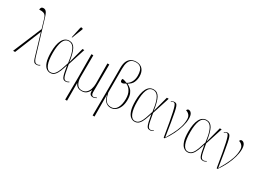

<svg xmlns="http://www.w3.org/2000/svg" viewBox="-37 -1703 3834 2840"><g transform="rotate(30 1880.5 -282.5)"><path d="M53 0 258 -489 211 -647Q203 -674 190 -691.5Q177 -709 152 -716.5Q127 -724 83 -721Q83 -744 94 -758Q105 -772 128 -772Q147 -772 162 -763Q177 -754 190 -729.5Q203 -705 217 -658L392 -79Q404 -41 419.5 -22.5Q435 -4 459 -4Q474 -4 487 -10.5Q500 -17 506 -21L510 -13Q484 6 455 6Q424 6 409.5 -10.5Q395 -27 383 -67L271 -443H267L87 0Z M688 10Q652 10 620 -15.5Q588 -41 568.5 -100.5Q549 -160 549 -262Q549 -396 587.5 -471Q626 -546 701 -546Q767 -546 802 -482Q837 -418 858 -272H859L929 -536H960L865 -241Q878 -163 887.5 -116Q897 -69 906.5 -45Q916 -21 928 -12.5Q940 -4 956 -4Q968 -4 980.5 -9.5Q993 -15 1003 -21L1007 -13Q995 -5 981.5 0.5Q968 6 952 6Q933 6 919 -0.5Q905 -7 894.5 -28.5Q884 -50 874 -93Q864 -136 852 -209H850Q833 -152 813 -102Q793 -52 764 -21Q735 10 688 10ZM688 -2Q733 -2 761 -36.5Q789 -71 809 -127.5Q829 -184 849 -249Q835 -359 814 -421.5Q793 -484 764.5 -509.5Q736 -535 700 -535Q634 -535 605.5 -464.5Q577 -394 577 -268Q577 -140 605.5 -71Q634 -2 688 -2ZM711 -605 704 -608 743 -787Q747 -805 758.5 -805Q770 -805 783 -796V-788Z M1081 240 1084 -136 1082 -536H1114L1112 -164Q1112 -92 1139.5 -46.5Q1167 -1 1222 -1Q1269 -1 1299 -28.5Q1329 -56 1343 -100.5Q1357 -145 1357 -194L1355 -536H1387L1384 -64Q1384 -4 1423 -4Q1433 -4 1443.5 -7.5Q1454 -11 1471 -21L1476 -13Q1446 6 1416 6Q1383 6 1368.5 -15Q1354 -36 1356 -81H1354Q1336 -40 1306 -15Q1276 10 1224 10Q1190 10 1167.5 -1.5Q1145 -13 1132 -30Q1119 -47 1113 -61H1112L1113 240Z M1550 240 1553 -146V-572Q1553 -648 1575 -691.5Q1597 -735 1633.5 -753.5Q1670 -772 1714 -772Q1785 -772 1824 -727Q1863 -682 1863 -605Q1863 -553 1842 -505Q1821 -457 1763 -427V-425Q1797 -408 1824 -383.5Q1851 -359 1867 -319Q1883 -279 1883 -216Q1883 -148 1861.5 -97Q1840 -46 1803.5 -18Q1767 10 1720 10Q1676 10 1639 -19.5Q1602 -49 1582 -129H1580L1582 240ZM1720 -2Q1787 -2 1820.5 -62Q1854 -122 1854 -219Q1854 -295 1824.5 -345.5Q1795 -396 1744 -418Q1735 -412 1719 -402.5Q1703 -393 1687 -393Q1674 -392 1665.5 -400Q1657 -408 1657 -424Q1657 -429 1658.5 -436.5Q1660 -444 1667 -451Q1681 -449 1702.5 -442.5Q1724 -436 1744 -428Q1787 -452 1811 -497Q1835 -542 1835 -602Q1835 -649 1824 -685Q1813 -721 1786.5 -741.5Q1760 -762 1713 -762Q1672 -762 1642.5 -744.5Q1613 -727 1597 -685.5Q1581 -644 1581 -572V-169Q1596 -100 1617 -63.5Q1638 -27 1664 -14.5Q1690 -2 1720 -2Z M2129 10Q2093 10 2061 -15.5Q2029 -41 2009.5 -100.5Q1990 -160 1990 -262Q1990 -396 2028.5 -471Q2067 -546 2142 -546Q2208 -546 2243 -482Q2278 -418 2299 -272H2300L2370 -536H2401L2306 -241Q2319 -163 2328.5 -116Q2338 -69 2347.5 -45Q2357 -21 2369 -12.5Q2381 -4 2397 -4Q2409 -4 2421.5 -9.5Q2434 -15 2444 -21L2448 -13Q2436 -5 2422.5 0.5Q2409 6 2393 6Q2374 6 2360 -0.5Q2346 -7 2335.5 -28.5Q2325 -50 2315 -93Q2305 -136 2293 -209H2291Q2274 -152 2254 -102Q2234 -52 2205 -21Q2176 10 2129 10ZM2129 -2Q2174 -2 2202 -36.5Q2230 -71 2250 -127.5Q2270 -184 2290 -249Q2276 -359 2255 -421.5Q2234 -484 2205.5 -509.5Q2177 -535 2141 -535Q2075 -535 2046.5 -464.5Q2018 -394 2018 -268Q2018 -140 2046.5 -71Q2075 -2 2129 -2Z M2625 0Q2601 -146 2583.5 -242.5Q2566 -339 2553 -396.5Q2540 -454 2530 -482.5Q2520 -511 2510.5 -520Q2501 -529 2490 -529Q2482 -529 2472 -523.5Q2462 -518 2453 -510L2448 -517Q2458 -525 2470.5 -532Q2483 -539 2502 -539Q2519 -539 2531.5 -531Q2544 -523 2554.5 -495Q2565 -467 2576.5 -410Q2588 -353 2604 -256.5Q2620 -160 2643 -13Q2674 -67 2708.5 -131Q2743 -195 2766.5 -265.5Q2790 -336 2790 -408Q2790 -456 2765 -483Q2740 -510 2710 -516Q2712 -529 2720.5 -536.5Q2729 -544 2740 -544Q2769 -544 2788.5 -516Q2808 -488 2808 -429Q2808 -368 2787.5 -295Q2767 -222 2729.5 -146.5Q2692 -71 2642 0Z M3034 10Q2998 10 2966 -15.5Q2934 -41 2914.5 -100.5Q2895 -160 2895 -262Q2895 -396 2933.5 -471Q2972 -546 3047 -546Q3113 -546 3148 -482Q3183 -418 3204 -272H3205L3275 -536H3306L3211 -241Q3224 -163 3233.5 -116Q3243 -69 3252.5 -45Q3262 -21 3274 -12.5Q3286 -4 3302 -4Q3314 -4 3326.5 -9.5Q3339 -15 3349 -21L3353 -13Q3341 -5 3327.5 0.5Q3314 6 3298 6Q3279 6 3265 -0.5Q3251 -7 3240.5 -28.5Q3230 -50 3220 -93Q3210 -136 3198 -209H3196Q3179 -152 3159 -102Q3139 -52 3110 -21Q3081 10 3034 10ZM3034 -2Q3079 -2 3107 -36.5Q3135 -71 3155 -127.5Q3175 -184 3195 -249Q3181 -359 3160 -421.5Q3139 -484 3110.5 -509.5Q3082 -535 3046 -535Q2980 -535 2951.5 -464.5Q2923 -394 2923 -268Q2923 -140 2951.5 -71Q2980 -2 3034 -2Z M3530 0Q3506 -146 3488.5 -242.5Q3471 -339 3458 -396.5Q3445 -454 3435 -482.5Q3425 -511 3415.5 -520Q3406 -529 3395 -529Q3387 -529 3377 -523.5Q3367 -518 3358 -510L3353 -517Q3363 -525 3375.5 -532Q3388 -539 3407 -539Q3424 -539 3436.5 -531Q3449 -523 3459.5 -495Q3470 -467 3481.5 -410Q3493 -353 3509 -256.5Q3525 -160 3548 -13Q3579 -67 3613.5 -131Q3648 -195 3671.5 -265.5Q3695 -336 3695 -408Q3695 -456 3670 -483Q3645 -510 3615 -516Q3617 -529 3625.5 -536.5Q3634 -544 3645 -544Q3674 -544 3693.5 -516Q3713 -488 3713 -429Q3713 -368 3692.5 -295Q3672 -222 3634.5 -146.5Q3597 -71 3547 0Z"/></g></svg>

Font: Noto Serif Display Condensed Thin
Style: Regular
Weight: 100
Width: 3
Designer: Monotype Design Team
Foundry: Monotype Imaging Inc.
Version: Version 2.009